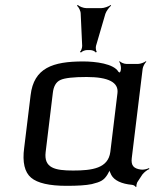

<svg xmlns="http://www.w3.org/2000/svg" viewBox="-20 -743 625 778"><path d="M514 -103 558 -464C559 -473 567 -488 573 -493L571 -495C565 -490 549 -484 540 -484H492C483 -484 469 -490 465 -495L463 -493C467 -488 471 -473 470 -464L469 -457C469 -454 464 -448 465 -446L468 -447C468 -449 462 -450 460 -452C441 -485 367 -494 317 -494C194 -494 117 -468 104 -357L78 -144C70 -85 80 -45 106 -23C132 -1 180 10 250 10C294 10 328 8 352 3C389 -6 401 -13 415 -35C420 -43 426 -54 426 -61L422 -60C422 -54 427 -41 431 -34C443 -12 472 2 515 6C520 6 529 11 530 15L533 13C532 9 534 0 536 -4L557 -36C564 -45 577 -55 585 -58L584 -62C576 -58 561 -54 550 -56C522 -60 510 -72 514 -103ZM276 -52C203 -52 157 -62 165 -127L194 -366C197 -393 207 -411 225 -419C242 -427 278 -431 331 -431C420 -431 461 -409 456 -366L427 -127C418 -61 354 -52 276 -52ZM369 -557 407 -687C411 -699 423 -714 430 -720L429 -723C421 -717 402 -710 390 -710H330C318 -710 301 -717 295 -723L292 -720C299 -714 307 -699 307 -687L313 -557C313 -549 309 -537 304 -533L308 -530C312 -535 324 -540 331 -540H347C354 -540 366 -535 368 -530L372 -533C369 -537 367 -549 369 -557Z"/></svg>

Font: Gamestation Storm Oblique 
Style: Italic
Weight: 400
Designer: Jonas Hecksher
Foundry: Jonas Hecksher, Playtypeª, e-types AS
Version: Version 1.003